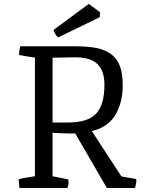

<svg xmlns="http://www.w3.org/2000/svg" viewBox="-20 -938 721 958"><path d="M269.5 -751Q256.8 -762.7 246.6 -788.1L422.9 -918.5L479 -877L478 -852.5ZM77.1 0 72.8 -43Q95.2 -50.8 154.3 -58.6V-650.9Q104 -657.2 75.7 -663.6Q74.2 -683.1 81.5 -707H355.5Q420.9 -707 464.4 -697.8Q507.8 -688.5 537.1 -665.8Q566.4 -643.1 579.3 -605.7Q592.3 -568.4 592.3 -511.2Q592.3 -473.6 584.7 -439.2Q577.1 -404.8 560.3 -372.6Q543.5 -340.3 512.2 -316.9Q481 -293.5 438 -284.2L585.9 -57.6L659.7 -44.9Q660.2 -43 660.2 -36.1Q660.2 -29.3 658.2 -18.1Q656.2 -6.8 653.8 0H513.2L355.5 -272H336.9Q289.6 -272 242.2 -275.4V-58.6L320.3 -43Q321.8 -39.6 321.8 -26.4Q321.8 -10.7 315.9 0ZM242.2 -326.7H319.3Q418.9 -326.7 460 -371.3Q501 -416 501 -514.6Q501 -548.3 493.4 -572.8Q485.8 -597.2 468.3 -616.2Q450.7 -635.3 418.9 -644.3Q387.2 -653.3 341.3 -651.9L242.2 -649.9Z"/></svg>

Font: Fjord
Style: One
Weight: 400
Designer: Viktoriya Grabowska
Foundry: Viktoriya Grabowska
Version: Version 1.002